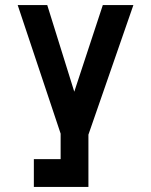

<svg xmlns="http://www.w3.org/2000/svg" viewBox="-20 -540 598 760"><path d="M387 -520 274 -177 167 -520H50L220 -11V90H114V200H330V-7L508 -520Z"/></svg>

Font: Grotesk 03
Style: Bold
Weight: 500
Designer: Frank Adebiaye, contributions by Jérémy Landes, Ariel Martín Pérez
Foundry: Velvetyne Type Foundry
Version: Version 3.000;Glyphs 3.1.2 (3150)